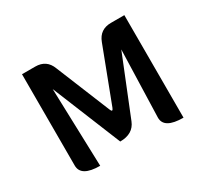

<svg xmlns="http://www.w3.org/2000/svg" viewBox="-116 -721 955 892"><g transform="rotate(-30 361.0 -275.0)"><path d="M189 0Q87 0 87 -60V-550H158Q218 -550 239 -494L357 -205Q365 -184 373 -205L483 -494Q504 -550 564 -550H636V0Q532 0 533 -60L544 -419L418 -106Q396 -51 326 -51L176 -419L189 0Z"/></g></svg>

Font: Swei Half Moon CJK SC
Style: Medium
Weight: 500
Version: Version 2.071